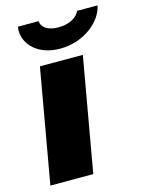

<svg xmlns="http://www.w3.org/2000/svg" viewBox="-111 -792 649 860"><g transform="rotate(-15 213.5 -362.5)"><path d="M216 -581C330 -581 414 -656 427 -725H332C324 -703 291 -675 233 -675C182 -675 154 -698 154 -725H58C57 -719 56 -713 56 -707C56 -645 111 -581 216 -581ZM14 0H213L306 -528H107Z"/></g></svg>

Font: Archivo Black
Style: Italic
Weight: 900
Italic angle: -10°
Designer: Hector Gatti
Foundry: Omnibus-Type
Version: Version 2.001